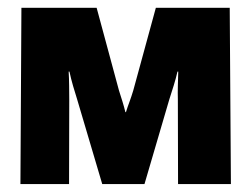

<svg xmlns="http://www.w3.org/2000/svg" viewBox="-20 -466 636 486"><path d="M31.7 0H154.8L155.3 -214.4Q155.3 -231 155 -249Q154.8 -267.1 153.8 -284.7H155.8Q159.7 -266.6 165 -248.3Q170.4 -230 175.3 -214.4L238.8 0H345.7L408.7 -214.8Q414.1 -231.4 419.7 -249.5Q425.3 -267.6 429.2 -284.7H431.2Q430.7 -267.1 430.2 -248.8Q429.7 -230.5 430.2 -214.8L430.7 0H564.5L561.5 -446.3H374.5L317.4 -237.3Q312.5 -221.2 307.9 -208.7Q303.2 -196.3 298.8 -182.1H297.4Q293.9 -196.3 290.3 -208Q286.6 -219.7 281.2 -236.8L224.6 -446.3H34.2Z"/></svg>

Font: Roboto Flex Super Cond Bold
Style: Regular
Weight: 700
Width: 3
Designer: Berlow after Robertson
Foundry: Google
Version: Version 3.000